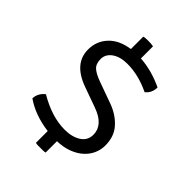

<svg xmlns="http://www.w3.org/2000/svg" viewBox="-214 -786 922 922"><g transform="rotate(45 247.0 -325.0)"><path d="M39 -101Q40 -137 71 -161Q168 -104 254 -104Q305 -104 337.5 -125Q370 -146 370 -185Q370 -217 348.5 -241.5Q327 -266 282 -282L179 -319Q62 -361 62 -456Q62 -513 99.5 -553Q137 -593 206 -603V-687Q211 -689 220 -689.5Q229 -690 238 -690Q260 -690 272 -687V-605Q349 -600 427 -563Q427 -525 399 -503Q320 -541 245 -541Q196 -541 166.5 -520Q137 -499 137 -466Q137 -433 156 -416.5Q175 -400 218 -385L318 -349Q375 -329 411 -289.5Q447 -250 447 -189Q447 -159 435 -132.5Q423 -106 400 -85.5Q377 -65 343.5 -52.5Q310 -40 268 -39V38Q260 40 251.5 40Q243 40 234 40Q226 40 217.5 40Q209 40 202 38V-42Q107 -54 39 -101Z"/></g></svg>

Font: Signika
Style: Light
Weight: 300
Designer: Anna Giedrys
Foundry: Anna Giedrys
Version: Version 1.001